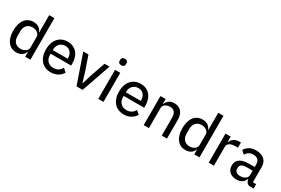

<svg xmlns="http://www.w3.org/2000/svg" viewBox="86 -1845 4334 2961"><g transform="rotate(30 2253.0 -365.0)"><path d="M410 -85H406Q388 -37 349.5 -12.5Q311 12 257 12Q208 12 169.5 -6.5Q131 -25 104 -60.5Q77 -96 63 -146Q49 -196 49 -259Q49 -322 63 -372Q77 -422 104 -457.5Q131 -493 169.5 -511.5Q208 -530 257 -530Q311 -530 349.5 -505.5Q388 -481 406 -433H410V-740H503V0H410ZM284 -69Q310 -69 333 -76Q356 -83 373 -96Q390 -109 400 -126Q410 -143 410 -164V-354Q410 -375 400 -392Q390 -409 373 -422Q356 -435 333 -442Q310 -449 284 -449Q221 -449 184.5 -409Q148 -369 148 -303V-215Q148 -149 184.5 -109Q221 -69 284 -69Z M865 12Q811 12 767.5 -7.5Q724 -27 693.5 -62Q663 -97 646.5 -147Q630 -197 630 -259Q630 -320 646.5 -370.5Q663 -421 693.5 -456Q724 -491 767.5 -510.5Q811 -530 865 -530Q919 -530 961.5 -510.5Q1004 -491 1033 -457Q1062 -423 1077 -376Q1092 -329 1092 -275V-236H727V-215Q727 -150 765 -108.5Q803 -67 873 -67Q922 -67 957 -89Q992 -111 1013 -151L1073 -100Q1046 -49 992 -18.5Q938 12 865 12ZM865 -455Q835 -455 809.5 -444Q784 -433 765.5 -413.5Q747 -394 737 -367Q727 -340 727 -308V-301H993V-311Q993 -376 958.5 -415.5Q924 -455 865 -455Z M1324 0 1145 -518H1238L1323 -270L1377 -91H1383L1438 -270L1524 -518H1613L1433 0Z M1758 -626Q1729 -626 1715.5 -640Q1702 -654 1702 -677V-691Q1702 -714 1715.5 -728Q1729 -742 1758 -742Q1787 -742 1800.5 -728Q1814 -714 1814 -691V-677Q1814 -654 1800.5 -640Q1787 -626 1758 -626ZM1711 -518H1804V0H1711Z M2166 12Q2112 12 2068.5 -7.5Q2025 -27 1994.5 -62Q1964 -97 1947.5 -147Q1931 -197 1931 -259Q1931 -320 1947.5 -370.5Q1964 -421 1994.5 -456Q2025 -491 2068.5 -510.5Q2112 -530 2166 -530Q2220 -530 2262.5 -510.5Q2305 -491 2334 -457Q2363 -423 2378 -376Q2393 -329 2393 -275V-236H2028V-215Q2028 -150 2066 -108.5Q2104 -67 2174 -67Q2223 -67 2258 -89Q2293 -111 2314 -151L2374 -100Q2347 -49 2293 -18.5Q2239 12 2166 12ZM2166 -455Q2136 -455 2110.5 -444Q2085 -433 2066.5 -413.5Q2048 -394 2038 -367Q2028 -340 2028 -308V-301H2294V-311Q2294 -376 2259.5 -415.5Q2225 -455 2166 -455Z M2520 0V-518H2613V-433H2618Q2636 -476 2670.5 -503Q2705 -530 2764 -530Q2844 -530 2889.5 -478Q2935 -426 2935 -331V0H2842V-317Q2842 -449 2733 -449Q2710 -449 2688.5 -443Q2667 -437 2650 -425.5Q2633 -414 2623 -396.5Q2613 -379 2613 -355V0Z M3421 -85H3417Q3399 -37 3360.5 -12.5Q3322 12 3268 12Q3219 12 3180.5 -6.5Q3142 -25 3115 -60.5Q3088 -96 3074 -146Q3060 -196 3060 -259Q3060 -322 3074 -372Q3088 -422 3115 -457.5Q3142 -493 3180.5 -511.5Q3219 -530 3268 -530Q3322 -530 3360.5 -505.5Q3399 -481 3417 -433H3421V-740H3514V0H3421ZM3295 -69Q3321 -69 3344 -76Q3367 -83 3384 -96Q3401 -109 3411 -126Q3421 -143 3421 -164V-354Q3421 -375 3411 -392Q3401 -409 3384 -422Q3367 -435 3344 -442Q3321 -449 3295 -449Q3232 -449 3195.5 -409Q3159 -369 3159 -303V-215Q3159 -149 3195.5 -109Q3232 -69 3295 -69Z M3678 0V-518H3771V-419H3776Q3782 -438 3794 -456Q3806 -474 3824 -487.5Q3842 -501 3866.5 -509.5Q3891 -518 3922 -518H3953V-425H3907Q3842 -425 3806.5 -401.5Q3771 -378 3771 -340V0Z M4424 0Q4381 0 4359.5 -24Q4338 -48 4333 -86H4328Q4312 -38 4273 -13Q4234 12 4178 12Q4097 12 4052 -29.5Q4007 -71 4007 -143Q4007 -218 4061.5 -257.5Q4116 -297 4228 -297H4326V-344Q4326 -396 4298 -424Q4270 -452 4211 -452Q4165 -452 4134.5 -431.5Q4104 -411 4084 -378L4028 -429Q4051 -471 4097.5 -500.5Q4144 -530 4216 -530Q4313 -530 4366 -483.5Q4419 -437 4419 -352V-79H4477V0ZM4199 -63Q4254 -63 4290 -88Q4326 -113 4326 -152V-232H4227Q4163 -232 4133.5 -213Q4104 -194 4104 -158V-138Q4104 -102 4129.5 -82.5Q4155 -63 4199 -63Z"/></g></svg>

Font: IBM Plex Sans Devanagari Text
Style: Regular
Weight: 450
Designer: Mike Abbink, Paul van der Laan, Pieter van Rosmalen, Erin McLaughlin
Foundry: Bold Monday
Version: Version 1.1